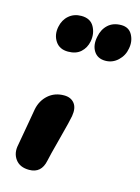

<svg xmlns="http://www.w3.org/2000/svg" viewBox="-116 -816 649 891"><g transform="rotate(15 209.0 -370.0)"><path d="M324.2 -570.8Q286.6 -570.8 268.8 -598.9Q251 -627 259.8 -668.9Q266.6 -705.6 290.8 -727.8Q314.9 -750 354 -750Q391.1 -750 407.2 -719.7Q423.3 -689.5 416 -653.8Q410.2 -619.1 384.5 -595Q358.9 -570.8 324.2 -570.8ZM146 -566.9Q105 -566.9 85.2 -596.7Q65.4 -626.5 73.2 -666Q80.1 -701.2 104.5 -722.2Q128.9 -743.2 164.1 -743.2Q207.5 -743.2 225.3 -711.2Q243.2 -679.2 235.8 -640.1Q229.5 -607.9 207 -587.4Q184.6 -566.9 146 -566.9ZM113.8 9.8Q68.8 9.8 47.6 -19.3Q26.4 -48.3 35.2 -88.9Q45.4 -144 54.9 -200Q64.5 -255.9 66.9 -269Q75.7 -312 106.4 -339.1Q137.2 -366.2 182.1 -366.2Q214.8 -366.2 231.9 -344.7Q249 -323.2 242.2 -283.2Q238.8 -261.7 213.9 -168Q189 -74.2 185.1 -53.2Q172.4 9.8 113.8 9.8Z"/></g></svg>

Font: Shantell Sans Irregular
Style: Bold Italic
Weight: 700
Italic angle: -11.31°
Designer: Stephen Nixon, Anya Danilova, Shantell Martin
Foundry: Arrow Type
Version: Version 1.006;[9816181b4]